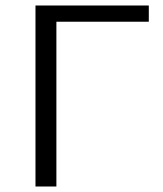

<svg xmlns="http://www.w3.org/2000/svg" viewBox="-20 -678 591 698"><path d="M521 -658V-599H185V0H109V-658Z"/></svg>

Font: EauTestSC
Style: Regular
Weight: 400
Designer: Christian Thalmann (Catharsis Fonts)
Version: Version 0.001;PS 000.001;hotconv 1.0.88;makeotf.lib2.5.64775